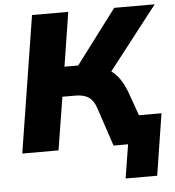

<svg xmlns="http://www.w3.org/2000/svg" viewBox="-58 -759 901 987"><g transform="rotate(-5 392.0 -265.5)"><path d="M550 174 578 0H518L541 -144H763L713 174ZM32 0 144 -705H331L287 -426H372L342 -405L568 -705H777L514 -367L435 -418Q480 -409 512.5 -389Q545 -369 567.5 -336.5Q590 -304 606 -258L698 0H503L437 -198Q424 -238 399 -255.5Q374 -273 329 -273H263L219 0Z"/></g></svg>

Font: Nunito Sans 10pt Black
Style: Italic
Weight: 900
Italic angle: -9°
Designer: Vernon Adams
Foundry: Vernon Adams
Version: Version 3.101;gftools[0.9.27]